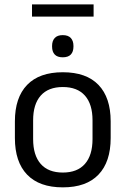

<svg xmlns="http://www.w3.org/2000/svg" viewBox="-20 -823 560 856"><path d="M122.7 -748.9V-803.4H397.3V-748.9ZM260.1 12.3Q155.2 12.3 100.8 -44.5Q46.4 -101.2 46.4 -207.7V-281.9Q46.4 -388 100.9 -444.5Q155.3 -500.9 260.1 -500.9Q364.9 -500.9 419.1 -444.5Q473.4 -388 473.4 -281.9V-207.7Q473.4 -101.2 419.1 -44.5Q364.9 12.3 260.1 12.3ZM260.1 -53.7Q324.8 -53.7 358.6 -92.2Q392.5 -130.7 392.5 -203V-286.6Q392.5 -358.5 358.7 -396.7Q324.9 -435 260.1 -435Q195.3 -435 161.5 -396.7Q127.7 -358.5 127.7 -286.6V-203Q127.7 -130.7 161.5 -92.2Q195.3 -53.7 260.1 -53.7ZM259.6 -567.5Q235.8 -567.5 224 -579.9Q212.2 -592.3 212.2 -615.4V-618.4Q212.2 -640.8 224 -653.6Q235.8 -666.4 259.6 -666.4Q283.9 -666.4 295.7 -653.6Q307.5 -640.8 307.5 -618.4V-615.4Q307.5 -592.3 295.7 -579.9Q283.9 -567.5 259.6 -567.5Z"/></svg>

Font: Anek Latin Medium
Style: Regular
Weight: 500
Designer: Yesha Goshar
Foundry: Ek Type
Version: Version 1.003